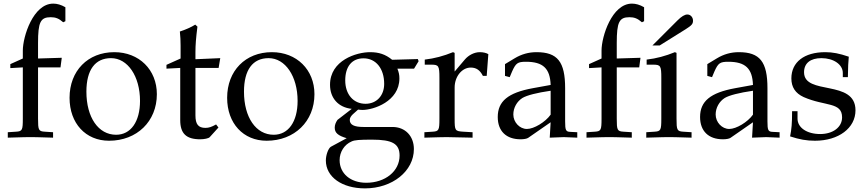

<svg xmlns="http://www.w3.org/2000/svg" viewBox="-20 -757 4775 1060"><path d="M341 -717C317 -731 295 -737 274 -737C163 -737 106 -555 106 -478V-476V-434L37 -403V-381L106 -385V-102C106 -39 103 -32 69 -30L23 -27V3C123 0 123 0 148 0C173 0 173 0 273 3V-27L227 -30C193 -32 190 -39 190 -102V-385H314L321 -438L190 -434V-519C190 -634 203 -662 260 -662C287 -662 305 -655 329 -634L341 -640Z M611 -469C465 -469 364 -366 364 -217C364 -76 453 20 582 20C736 20 846 -87 846 -237C846 -372 748 -469 611 -469ZM593 -436C685 -436 753 -336 753 -200C753 -85 702 -13 621 -13C523 -13 457 -109 457 -251C457 -371 505 -436 593 -436Z M975 -382V-94C975 -20 1008 12 1085 12C1108 12 1132 7 1138 0L1186 -53L1173 -70C1148 -56 1133 -51 1114 -51C1075 -51 1059 -71 1059 -120V-382H1187L1196 -436L1059 -430V-468C1059 -510 1062 -546 1070 -610L1058 -621C1034 -606 1004 -593 973 -583C976 -553 977 -534 977 -504V-434L899 -399V-378Z M1481 -469C1335 -469 1234 -366 1234 -217C1234 -76 1323 20 1452 20C1606 20 1716 -87 1716 -237C1716 -372 1618 -469 1481 -469ZM1463 -436C1555 -436 1623 -336 1623 -200C1623 -85 1572 -13 1491 -13C1393 -13 1327 -109 1327 -251C1327 -371 1375 -436 1463 -436Z M1802 -289C1802 -215 1848 -164 1922 -156L1843 -95C1833 -80 1828 -67 1828 -52C1828 -24 1846 -8 1894 6L1807 53C1793 61 1779 98 1779 129C1779 220 1868 283 1995 283C2146 283 2265 188 2265 66C2265 -6 2217 -56 2147 -56H1987C1935 -56 1911 -68 1911 -95C1911 -118 1940 -135 1957 -152C1967 -151 1973 -150 1981 -150C2042 -150 2185 -197 2185 -324C2185 -344 2182 -357 2174 -378H2266L2291 -419L2287 -431L2145 -427C2108 -457 2072 -469 2023 -469C1948 -469 1802 -424 1802 -289ZM1987 -435C2055 -435 2101 -379 2101 -294C2101 -229 2059 -184 1998 -184C1931 -184 1886 -236 1886 -313C1886 -390 1923 -435 1987 -435ZM2034 14C2147 14 2186 37 2186 102C2186 188 2107 252 2002 252C1915 252 1855 201 1855 127C1855 82 1881 41 1921 24C1937 16 1965 14 2034 14Z M2325 -400H2362C2402 -400 2406 -393 2406 -327V-102C2406 -39 2403 -32 2369 -30L2323 -27V3C2395 1 2421 0 2446 0C2466 0 2466 0 2589 3V-27L2537 -30C2492 -33 2490 -36 2490 -102V-274C2490 -334 2530 -384 2579 -384C2609 -384 2630 -370 2646 -338H2667L2676 -458C2665 -465 2647 -469 2629 -469C2599 -469 2567 -453 2546 -428L2490 -362V-465L2481 -469C2430 -448 2378 -434 2325 -428Z M3020 -82 3015 3C3080 0 3080 0 3093 0C3098 0 3123 1 3167 3V-27L3128 -29C3104 -30 3100 -38 3100 -87V-270C3100 -416 3058 -469 2942 -469C2899 -469 2859 -458 2821 -435L2768 -403V-338L2794 -331L2807 -362C2828 -409 2838 -416 2884 -416C2978 -416 3017 -379 3020 -288L2921 -270C2785 -245 2728 -198 2728 -111C2728 -33 2775 12 2854 12C2872 12 2889 9 2896 4ZM3020 -124C2991 -83 2928 -45 2889 -45C2849 -45 2814 -82 2814 -125C2814 -162 2834 -197 2864 -216C2889 -231 2944 -245 3020 -256Z M3536 -717C3512 -731 3490 -737 3469 -737C3358 -737 3301 -555 3301 -478V-476V-434L3232 -403V-381L3301 -385V-102C3301 -39 3298 -32 3264 -30L3218 -27V3C3318 0 3318 0 3343 0C3368 0 3368 0 3468 3V-27L3422 -30C3388 -32 3385 -39 3385 -102V-385H3509L3516 -438L3385 -434V-519C3385 -634 3398 -662 3455 -662C3482 -662 3500 -655 3524 -634L3536 -640Z M3715 -465 3706 -469C3655 -448 3603 -434 3550 -428V-400H3587C3627 -400 3631 -393 3631 -327V-102C3631 -39 3628 -32 3594 -30L3548 -27V3C3648 0 3648 0 3673 0C3698 0 3698 0 3798 3V-27L3752 -30C3718 -32 3715 -39 3715 -102ZM3582 -506H3622L3766 -596C3799 -617 3806 -625 3806 -643C3806 -662 3792 -677 3775 -677C3760 -677 3742 -666 3720 -644Z M4137 -82 4132 3C4197 0 4197 0 4210 0C4215 0 4240 1 4284 3V-27L4245 -29C4221 -30 4217 -38 4217 -87V-270C4217 -416 4175 -469 4059 -469C4016 -469 3976 -458 3938 -435L3885 -403V-338L3911 -331L3924 -362C3945 -409 3955 -416 4001 -416C4095 -416 4134 -379 4137 -288L4038 -270C3902 -245 3845 -198 3845 -111C3845 -33 3892 12 3971 12C3989 12 4006 9 4013 4ZM4137 -124C4108 -83 4045 -45 4006 -45C3966 -45 3931 -82 3931 -125C3931 -162 3951 -197 3981 -216C4006 -231 4061 -245 4137 -256Z M4353 -143C4353 -74 4350 -44 4342 -4C4394 13 4433 20 4479 20C4610 20 4703 -50 4703 -148C4703 -321 4419 -228 4419 -358C4419 -408 4454 -436 4515 -436C4582 -436 4633 -401 4633 -354V-331H4661C4662 -389 4663 -413 4666 -444C4613 -462 4577 -469 4536 -469C4420 -469 4349 -414 4349 -324C4349 -276 4371 -242 4417 -221C4535 -169 4629 -195 4629 -109C4629 -55 4579 -17 4508 -17C4435 -17 4383 -52 4383 -102V-143Z"/></svg>

Font: Asana Math
Style: Regular
Weight: 400
Version: Version 000.958